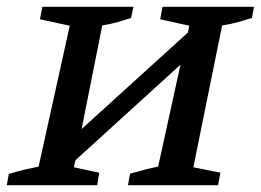

<svg xmlns="http://www.w3.org/2000/svg" viewBox="-24 -547 770 567"><path d="M-4 0 2 -33Q27 -41 46 -45.5Q65 -50 90 -55L182 -471L94 -490L101 -527H370L363 -494Q345 -488 324.5 -482Q304 -476 278 -472L217 -166L531 -451L535 -471L449 -490L456 -527H726L720 -494Q701 -488 680 -482Q659 -476 632 -472L547 -53L627 -37L620 0H354L360 -34Q381 -40 402 -45.5Q423 -51 443 -55L509 -356L199 -74L194 -53L269 -37L263 0Z"/></svg>

Font: Piazzolla SC Medium
Style: Italic
Weight: 500
Italic angle: -11.3°
Designer: Juan Pablo del Peral
Foundry: Huerta Tipografica
Version: Version 1.330